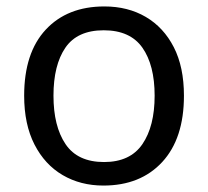

<svg xmlns="http://www.w3.org/2000/svg" viewBox="-20 -566 645 596"><path d="M551 -269Q551 -136 483.5 -63Q416 10 301 10Q230 10 174.5 -22.5Q119 -55 87 -117.5Q55 -180 55 -269Q55 -402 122 -474Q189 -546 304 -546Q377 -546 432.5 -513.5Q488 -481 519.5 -419.5Q551 -358 551 -269ZM146 -269Q146 -174 183.5 -118.5Q221 -63 303 -63Q384 -63 422 -118.5Q460 -174 460 -269Q460 -364 422 -418Q384 -472 302 -472Q220 -472 183 -418Q146 -364 146 -269Z"/></svg>

Font: Noto Sans Hatran
Style: Regular
Weight: 400
Designer: Monotype Design Team
Foundry: Monotype Imaging Inc.
Version: Version 2.001; ttfautohint (v1.8.4.7-5d5b)